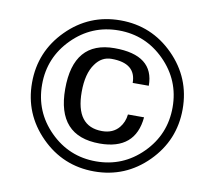

<svg xmlns="http://www.w3.org/2000/svg" viewBox="-82 -830 1049 939"><g transform="rotate(10 443.0 -361.0)"><path d="M817 -361Q817 -206 707.5 -96Q598 14 443 14Q288 14 178.5 -96Q69 -206 69 -361Q69 -516 178.5 -626Q288 -736 443 -736Q598 -736 707.5 -626Q817 -516 817 -361ZM767 -361Q767 -495 672 -590.5Q577 -686 443 -686Q309 -686 214 -590.5Q119 -495 119 -361Q119 -226 214 -131Q309 -36 443 -36Q577 -36 672 -131Q767 -226 767 -361ZM638 -289Q623 -125 446 -125Q234 -125 234 -359Q234 -597 438 -597Q634 -597 634 -445H554Q554 -543 432 -543Q383 -543 352 -499Q316 -450 316 -359Q316 -187 447 -187Q501 -187 531 -223Q554 -251 558 -289Z"/></g></svg>

Font: Mingzat
Style: Regular
Weight: 400
Designer: Jason Glavy (Lepcha), Lorna Priest (Lepcha additions), Walt Agee (Sophia), Victor Gaultney (Sophia)
Foundry: SIL International
Version: Version 0.100